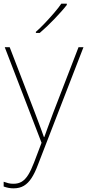

<svg xmlns="http://www.w3.org/2000/svg" viewBox="-26 -786 476 1049"><path d="M0 -528H27L164 -172Q176 -140 185.5 -115Q195 -90 202 -70.5Q209 -51 214 -37H216Q224 -59 235.5 -91Q247 -123 264 -168L403 -528H430L181 115Q165 158 146.5 186.5Q128 215 104.5 229Q81 243 48 243Q34 243 21 240.5Q8 238 -6 233V207Q8 212 20 215Q32 218 48 218Q74 218 93 206.5Q112 195 128 169.5Q144 144 160 102L201 -6ZM339 -759Q326 -742 308.5 -722.5Q291 -703 271.5 -682.5Q252 -662 231.5 -642.5Q211 -623 191 -606H170V-612Q193 -632 219.5 -660Q246 -688 270.5 -716.5Q295 -745 309 -766H339Z"/></svg>

Font: Noto Sans Khmer Thin
Style: Regular
Weight: 250
Version: Version 2.003